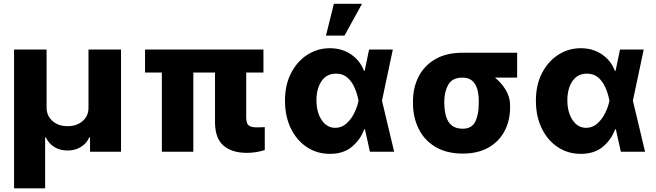

<svg xmlns="http://www.w3.org/2000/svg" viewBox="-20 -810 3500 1025"><path d="M55 195.3V-545.5H228.7V-235.4Q229 -191.8 260.1 -164.1Q291.2 -136.4 340.6 -136.4Q390.3 -136.4 421.5 -164.1Q452.8 -191.8 452.4 -235.4V-545.5H626.1V0H460.6V-76.3H456.3Q442.1 -43.7 411 -25Q380 -6.4 340.6 -6.4Q301.1 -6.4 270.4 -25Q239.7 -43.7 225.1 -76.3H220.9V195.3Z M1386.4 -545.5V-422.9H1294.4V-182.5Q1294.7 -152 1307.2 -141Q1319.6 -130 1350.9 -130Q1363.6 -130 1374.3 -130.5Q1384.9 -131 1393.5 -131.4V-8.9Q1372.2 -2.1 1348 2Q1323.9 6 1297.2 6Q1218.4 6 1173.1 -32.7Q1127.8 -71.4 1127.8 -158.7V-422.9H1012.1V0H844.1V-422.9H754.3V-545.5Z M1740.1 11.4Q1671.2 11 1617.2 -25.2Q1563.2 -61.4 1532.3 -125.4Q1501.4 -189.3 1501.4 -272.7Q1501.4 -356.2 1533.6 -419Q1565.7 -481.9 1620.2 -517.2Q1674.7 -552.6 1741.1 -552.6Q1804.7 -552.6 1853.2 -520.2Q1901.6 -487.9 1923.3 -431.8H1926.8L1950.3 -545.5H2077.1L2019.2 -272.7L2084.2 0H1954.9L1928.3 -119.7H1924.4Q1904.5 -64.6 1858.8 -26.5Q1813.2 11.7 1740.1 11.4ZM1894.2 -272.7 1893.8 -274.1Q1886.7 -310.7 1872.3 -343.2Q1858 -375.7 1834 -396.3Q1810 -416.9 1774.1 -416.9Q1723.7 -416.9 1696.6 -377Q1669.4 -337 1669.4 -274.9Q1669.4 -210.6 1697.3 -169Q1725.1 -127.5 1769.5 -127.5Q1802.6 -127.5 1827.9 -149.3Q1853.3 -171.2 1870.2 -204.4Q1887.1 -237.6 1893.8 -271.3ZM1720.2 -620 1762.4 -789.8H1912.6L1819.2 -620Z M2184.7 -258.5V-269.9Q2185 -343.8 2215.4 -402.2Q2245.7 -460.6 2304.5 -494.5Q2363.3 -528.4 2448.9 -528.4H2740.8V-395.6H2622.5Q2656.6 -368.3 2679.9 -329.9Q2703.1 -291.5 2703.1 -248.6V-238.6Q2703.5 -166.9 2673.8 -110.6Q2644.2 -54.3 2587.7 -22.2Q2531.2 9.9 2450.3 9.9Q2364.7 9.9 2305.4 -25.2Q2246.1 -60.4 2215.6 -121.3Q2185 -182.2 2184.7 -258.5ZM2351.9 -269.9V-258.5Q2352.3 -220.5 2361 -189.8Q2369.7 -159.1 2391 -141Q2412.3 -122.9 2450.3 -122.9Q2500 -122.9 2518.1 -162.3Q2536.2 -201.7 2535.9 -258.5V-269.9Q2536.2 -304 2528.4 -332.6Q2520.6 -361.2 2501.6 -378.4Q2482.6 -395.6 2448.9 -395.6Q2394.5 -395.6 2373.4 -358.3Q2352.3 -321 2351.9 -269.9Z M3079.5 11.4Q3010.7 11 2956.7 -25.2Q2902.7 -61.4 2871.8 -125.4Q2840.9 -189.3 2840.9 -272.7Q2840.9 -356.2 2873 -419Q2905.2 -481.9 2959.7 -517.2Q3014.2 -552.6 3080.6 -552.6Q3144.2 -552.6 3192.6 -520.2Q3241.1 -487.9 3262.8 -431.8H3266.3L3289.8 -545.5H3416.5L3358.7 -272.7L3423.7 0H3294.4L3267.8 -119.7H3263.8Q3244 -64.6 3198.3 -26.5Q3152.7 11.7 3079.5 11.4ZM3233.7 -272.7 3233.3 -274.1Q3226.2 -310.7 3211.8 -343.2Q3197.4 -375.7 3173.5 -396.3Q3149.5 -416.9 3113.6 -416.9Q3063.2 -416.9 3036 -377Q3008.9 -337 3008.9 -274.9Q3008.9 -210.6 3036.8 -169Q3064.6 -127.5 3109 -127.5Q3142 -127.5 3167.4 -149.3Q3192.8 -171.2 3209.7 -204.4Q3226.6 -237.6 3233.3 -271.3Z"/></svg>

Font: Inter UI Extra Bold
Style: Regular
Weight: 800
Designer: Rasmus Andersson
Foundry: rsms
Version: 3.2;8d6f07862